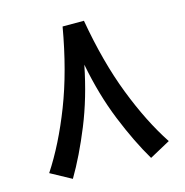

<svg xmlns="http://www.w3.org/2000/svg" viewBox="-99 -734 805 836"><g transform="rotate(-15 304.0 -316.0)"><path d="M256.3 -642.1H352.5Q386.2 -448.7 444.1 -299.1Q502 -149.4 573.7 -40.5L480.5 10.3Q428.2 -77.6 380.1 -196.3Q332 -314.9 304.7 -457Q276.4 -314.5 228.3 -196.3Q180.2 -78.1 127.9 10.3L34.7 -40.5Q106.4 -149.4 164.6 -299.1Q222.7 -448.7 256.3 -642.1Z"/></g></svg>

Font: Vazir Medium WOL-UI
Style: Medium-WOL-UI
Weight: 500
Designer: Saber Rastikerdar
Foundry: Saber Rastikerdar
Version: Version 30.1.0